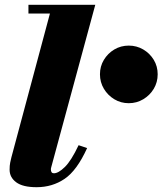

<svg xmlns="http://www.w3.org/2000/svg" viewBox="-20 -770 677 800"><path d="M396.5 -460.5Q396.5 -493.5 412.8 -520.5Q429 -547.5 456.2 -563.8Q483.5 -580 516.5 -580Q549.5 -580 577 -563.8Q604.5 -547.5 620.8 -520.5Q637 -493.5 637 -460.5Q637 -427.5 620.8 -400.2Q604.5 -373 577 -356.5Q549.5 -340 516.5 -340Q483.5 -340 456.2 -356.5Q429 -373 412.8 -400.2Q396.5 -427.5 396.5 -460.5ZM343 -153Q300.5 -59.5 249.2 -24.8Q198 10 132.5 10Q75 10 47.5 -10.5Q20 -31 20 -63Q20 -80.5 22.5 -92.5Q25 -104.5 27.5 -114.5L188 -713.5H98.5V-750H377L196 -82.5Q195 -78 193.5 -73.2Q192 -68.5 192 -64.5Q192 -48 204.5 -48Q223.5 -48 250.2 -74.2Q277 -100.5 307.5 -165Z"/></svg>

Font: Bodoni* 06pt Fatface
Style: Italic
Weight: 900
Italic angle: -13°
Version: Version 2.3